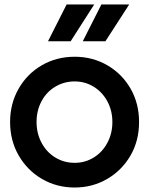

<svg xmlns="http://www.w3.org/2000/svg" viewBox="-20 -814 665 856"><path d="M25 -270Q25 -352 63 -418.5Q101 -485 166.5 -523Q232 -561 313 -561Q393 -561 458.5 -523Q524 -485 562 -419Q600 -353 600 -270Q600 -186 561.5 -120Q523 -54 457.5 -16Q392 22 313 22Q233 22 167.5 -16Q102 -54 63.5 -120.5Q25 -187 25 -270ZM313 -88Q359 -88 397.5 -111.5Q436 -135 458.5 -177Q481 -219 481 -270Q481 -321 458.5 -362.5Q436 -404 397.5 -427.5Q359 -451 313 -451Q266 -451 226.5 -427.5Q187 -404 165 -362.5Q143 -321 143 -270Q143 -219 165.5 -177Q188 -135 227 -111.5Q266 -88 313 -88ZM277 -794H400L295 -630H194ZM432 -794H556L450 -630H349Z"/></svg>

Font: BLUETTI 2.0 Medium
Style: Italic
Weight: 500
Designer: Stijn de Vries
Foundry: tokotype
Version: Version 2.005;October 31, 2023;FontCreator 14.0.0.2814 64-bi